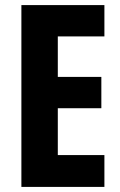

<svg xmlns="http://www.w3.org/2000/svg" viewBox="-20 -734 472 754"><path d="M390 0H64V-714H390V-591H207V-432H378V-309H207V-125H390Z"/></svg>

Font: Noto Sans Bengali ExtraCondensed
Style: Bold
Weight: 700
Width: 2
Designer: Joana Ranito - Universal Thirst; Jelle Bosma - Monotype Design Team
Foundry: Universal Thirst ehf.
Version: Version 3.000; ttfautohint (v1.8.4.7-5d5b)